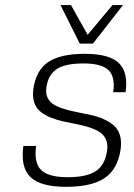

<svg xmlns="http://www.w3.org/2000/svg" viewBox="-20 -720 522 750"><path d="M161.1 -377.9Q157.7 -354 166.5 -336.9Q175.3 -319.8 192.6 -310.1Q210 -300.3 233.4 -293.5Q256.8 -286.6 283 -281.5Q309.1 -276.4 335 -270.8Q360.8 -265.1 383.8 -255.1Q406.7 -245.1 423.6 -231Q440.4 -216.8 448 -193.1Q455.6 -169.4 451.2 -137.2Q440.4 -60.1 389.6 -25.1Q338.9 9.8 237.8 9.8Q138.7 9.8 99.1 -28.1Q59.6 -65.9 71.3 -149.9H121.1Q111.8 -84.5 140.4 -56.2Q168.9 -27.8 244.1 -27.8Q319.3 -27.8 355 -52Q390.6 -76.2 398.4 -131.8Q401.9 -157.2 393.6 -175.8Q385.3 -194.3 368.2 -204.8Q351.1 -215.3 327.9 -222.7Q304.7 -230 278.8 -235.1Q252.9 -240.2 227.1 -245.8Q201.2 -251.5 178.2 -260.7Q155.3 -270 138.4 -283.4Q121.6 -296.9 113.8 -319.6Q106 -342.3 110.4 -373Q120.6 -445.3 168.2 -477.5Q215.8 -509.8 311.5 -509.8Q406.2 -509.8 443.8 -474.1Q481.4 -438.5 470.7 -359.9H422.4Q430.7 -419.9 403.8 -446Q377 -472.2 306.2 -472.2Q235.4 -472.2 201.7 -450.2Q168 -428.2 161.1 -377.9ZM460.4 -700.2 343.3 -549.8H291.5L216.3 -700.2H257.3L322.3 -584L419.4 -700.2Z"/></svg>

Font: Fivo Sans Light
Style: Regular
Weight: 300
Designer: Alexander Slobzheninov
Foundry: Alexander Slobzheninov
Version: 1.0